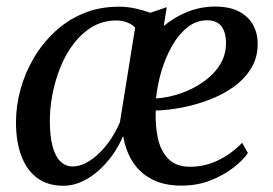

<svg xmlns="http://www.w3.org/2000/svg" viewBox="-20 -571 853 601"><path d="M502 -548.5 492.5 -489.5Q526 -517.5 565.8 -533.5Q605.5 -549.5 649 -550.5Q696.5 -551 726.5 -535.8Q756.5 -520.5 771.5 -494.2Q786.5 -468 786.5 -435Q787 -391.5 766.5 -357.8Q746 -324 711.5 -299.2Q677 -274.5 634.5 -258.5Q592 -242.5 548.8 -234.2Q505.5 -226 467.5 -225Q465.5 -178.5 474.2 -138.2Q483 -98 507.2 -73.5Q531.5 -49 575 -49Q621 -49 662.5 -69Q704 -89 738 -124L756 -92Q742 -71 712 -47.2Q682 -23.5 640.2 -6.8Q598.5 10 548 10Q493 10 455 -10Q417 -30 395 -65Q373 -100 365.5 -145.5Q352 -113.5 331.8 -85.2Q311.5 -57 286.8 -35.5Q262 -14 234.8 -1.8Q207.5 10.5 179 10.5Q129 10.5 96 -14.2Q63 -39 46.5 -83.8Q30 -128.5 30 -188.5Q30 -239 44 -290.5Q58 -342 85.2 -388.5Q112.5 -435 151.5 -471.5Q190.5 -508 240.8 -529Q291 -550 351.5 -550Q379.5 -550 404.8 -544.2Q430 -538.5 450.5 -531ZM355.5 -189 403 -484.5Q392.5 -495.5 377 -501.2Q361.5 -507 341.5 -507Q300.5 -506 268 -486.5Q235.5 -467 210.8 -434.5Q186 -402 169.5 -361.5Q153 -321 144.5 -277.5Q136 -234 136 -192.5Q136 -145 144.5 -113.2Q153 -81.5 169 -65.8Q185 -50 207 -50Q230 -50 252.5 -62.8Q275 -75.5 295 -96Q315 -116.5 330.5 -141Q346 -165.5 355.5 -189ZM628.5 -507.5Q594.5 -507.5 566.8 -485.5Q539 -463.5 518.5 -427.2Q498 -391 485.2 -348Q472.5 -305 468.5 -263Q508.5 -265.5 547.2 -279.2Q586 -293 618 -315.8Q650 -338.5 668.8 -369Q687.5 -399.5 687.5 -436.5Q687 -471.5 672.5 -489.5Q658 -507.5 628.5 -507.5Z"/></svg>

Font: Merriweather 60pt
Style: Italic
Weight: 400
Italic angle: -7.8°
Version: Version 2.101